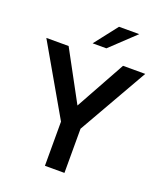

<svg xmlns="http://www.w3.org/2000/svg" viewBox="-161 -1005 938 1109"><g transform="rotate(20 308.0 -450.5)"><path d="M369 0H249V-271.5L4 -697H141L306.5 -391.5L475.5 -697H612L369 -271.5ZM350.5 -759H266L376.5 -901H501Z"/></g></svg>

Font: Acari Sans Neue
Style: Bold
Weight: 700
Designer: Alfredo Marco Pradil (font), Cristiano Sobral (main changes)
Foundry: Hanken Design Co. (font), Cristiano Sobral (main changes)
Version: Version 2.459;March 19, 2022;FontCreator 14.0.0.2808 64-bit;